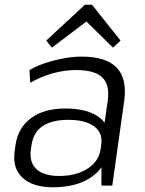

<svg xmlns="http://www.w3.org/2000/svg" viewBox="-20 -787 613 814"><path d="M410 -174 437 -362Q446 -428 413.5 -459Q381 -490 303 -490Q253 -490 203 -476Q153 -462 108 -436L105 -490Q134 -507 171.5 -519.5Q209 -532 249.5 -539.5Q290 -547 326 -547Q429 -547 474 -501Q519 -455 507 -362L456 0H410ZM205 7Q119 7 75.5 -33.5Q32 -74 42 -145L46 -174Q57 -246 112 -286.5Q167 -327 257 -327Q352 -327 402 -288.5Q452 -250 441 -179L437 -148Q427 -76 365 -34.5Q303 7 205 7ZM231 -41Q304 -41 352 -72.5Q400 -104 407 -157L409 -173Q417 -223 379.5 -251Q342 -279 269 -279Q202 -279 161.5 -253Q121 -227 113 -168L111 -154Q103 -99 134.5 -70Q166 -41 231 -41ZM176 -615 340 -767H370L491 -615L459 -585L332 -710H365L200 -585Z"/></svg>

Font: Pathway Extreme 28pt Light
Style: Italic
Weight: 300
Italic angle: -8°
Designer: Eduardo Rodriguez Tunni
Foundry: Eduardo Rodriguez Tunni
Version: Version 1.001;gftools[0.9.26]